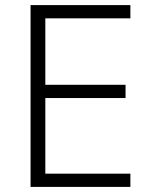

<svg xmlns="http://www.w3.org/2000/svg" viewBox="-20 -827 593 754"><path d="M492 -93V-145H158V-442H473V-494H158V-755H492V-807H100V-93Z"/></svg>

Font: Noto Sans Telugu UI Light
Style: Regular
Weight: 300
Designer: Jelle Bosma - Monotype Design Team
Foundry: Monotype Imaging Inc.
Version: Version 2.005